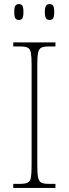

<svg xmlns="http://www.w3.org/2000/svg" viewBox="-20 -922 339 942"><path d="M45 0V-20H79Q104 -20 116 -26Q128 -32 131.5 -51Q135 -70 135 -108V-606Q135 -645 131.5 -663.5Q128 -682 116 -688Q104 -694 79 -694H45V-714H252V-694H219Q194 -694 182.5 -688Q171 -682 167 -663.5Q163 -645 163 -606V-108Q163 -70 167 -51Q171 -32 182.5 -26Q194 -20 219 -20H252V0ZM223 -824Q212 -824 206 -832Q200 -840 200 -863Q200 -886 206 -894Q212 -902 223 -902Q235 -902 240.5 -894Q246 -886 246 -863Q246 -840 240.5 -832Q235 -824 223 -824ZM72 -824Q61 -824 55.5 -832Q50 -840 50 -863Q50 -886 55.5 -894Q61 -902 72 -902Q84 -902 89.5 -894Q95 -886 95 -863Q95 -840 89.5 -832Q84 -824 72 -824Z"/></svg>

Font: Noto Serif Bengali SemiCondensed Thin
Style: Regular
Weight: 100
Width: 4
Designer: Juan Bruce, Universal Thirst, Indian Type Foundry and the Monotype Design Team.
Foundry: Monotype Imaging Inc.
Version: Version 2.003; ttfautohint (v1.8.4.7-5d5b)